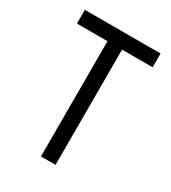

<svg xmlns="http://www.w3.org/2000/svg" viewBox="-124 -527 527 593"><g transform="rotate(30 140.0 -230.0)"><path d="M5 -460H275V-411H166V0H114V-411H5Z"/></g></svg>

Font: Jost* Light
Style: Regular
Weight: 300
Version: Version 3.7